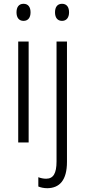

<svg xmlns="http://www.w3.org/2000/svg" viewBox="-20 -751 449 1012"><path d="M104 -731C79 -731 67 -713 67 -686C67 -658 80 -641 104 -641C128 -641 141 -658 141 -686C141 -713 129 -731 104 -731ZM270 -686C270 -658 283 -641 307 -641C330 -641 344 -658 344 -686C344 -713 332 -731 307 -731C282 -731 270 -713 270 -686ZM131 -532H76V0H131ZM230 241C294 240 333 199 333 102V-532H278V100C278 163 261 191 223 191C209 191 195 188 182 183V232C194 237 210 241 230 241Z"/></svg>

Font: Noto Sans Malayalam Condensed Light
Style: Regular
Weight: 300
Width: 3
Designer: Jelle Bosma - Monotype Design Team
Foundry: Monotype Imaging Inc.
Version: Version 2.104